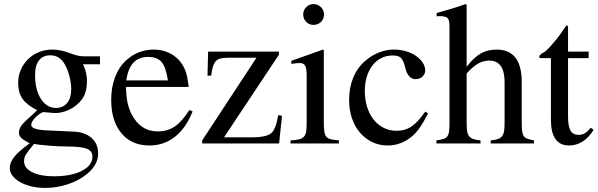

<svg xmlns="http://www.w3.org/2000/svg" viewBox="-20 -703 2929 941"><path d="M387 -388Q398 -364 402 -345Q406 -326 406 -304Q406 -266 394.5 -239Q383 -212 358 -191Q335 -171 306.5 -160Q278 -149 250 -149Q240 -149 212 -152Q210 -152 205 -152.5Q200 -153 193 -154Q183 -151 172.5 -143.5Q162 -136 153 -127Q144 -118 138.5 -108Q133 -98 133 -91Q133 -67 211 -64L340 -58Q396 -56 428.5 -27Q461 2 461 49Q461 105 406 150Q367 182 312.5 200Q258 218 201 218Q165 218 133.5 210.5Q102 203 78.5 189.5Q55 176 41.5 158.5Q28 141 28 121Q28 93 50 65.5Q72 38 126 -1Q95 -16 84 -27Q73 -38 73 -54Q73 -69 83.5 -85Q94 -101 119 -123Q124 -127 136 -138Q148 -149 162 -163Q112 -188 90.5 -218.5Q69 -249 69 -297Q69 -331 82 -361Q95 -391 117.5 -413Q140 -435 170.5 -447.5Q201 -460 236 -460Q275 -460 316 -445L338 -437Q353 -432 365.5 -429.5Q378 -427 393 -427H470V-388ZM147 2Q131 21 121.5 33.5Q112 46 106.5 55Q101 64 99.5 71.5Q98 79 98 88Q98 121 138 141Q178 161 244 161Q329 161 381 134.5Q433 108 433 64Q433 37 405.5 26Q378 15 309 15Q291 15 268 14Q245 13 222 11Q199 9 179 7Q159 5 147 2ZM152 -335Q152 -263 180.5 -218.5Q209 -174 254 -174Q289 -174 309 -198.5Q329 -223 329 -265Q329 -294 321 -326.5Q313 -359 299 -385Q274 -432 226 -432Q191 -432 171.5 -407.5Q152 -383 152 -338Z M924 -157Q892 -76 838 -33Q784 10 712 10Q625 10 575 -50Q525 -110 525 -214Q525 -276 544.5 -326.5Q564 -377 599 -408Q657 -460 734 -460Q773 -460 806 -445Q839 -430 862 -403Q871 -391 878 -379Q885 -367 890 -352.5Q895 -338 898.5 -319.5Q902 -301 905 -277H597Q599 -231 604.5 -202.5Q610 -174 624 -145Q668 -59 753 -59Q801 -59 836.5 -83Q872 -107 908 -164ZM803 -309Q793 -374 772 -399Q751 -424 705 -424Q615 -424 599 -309Z M1348 0H971V-15L1237 -420H1099Q1076 -420 1061.5 -416.5Q1047 -413 1038 -403.5Q1029 -394 1023.5 -376.5Q1018 -359 1015 -332H997L1000 -450H1347V-435L1078 -30H1216Q1294 -30 1315 -56Q1320 -62 1323.5 -69Q1327 -76 1330.5 -85Q1334 -94 1337 -107Q1340 -120 1344 -139L1362 -135Z M1567 -457V-102Q1567 -75 1569.5 -58.5Q1572 -42 1579.5 -33Q1587 -24 1601.5 -20.5Q1616 -17 1641 -15V0H1404V-15Q1430 -16 1445.5 -20Q1461 -24 1469.5 -33Q1478 -42 1480.5 -58.5Q1483 -75 1483 -102V-334Q1483 -367 1475.5 -380.5Q1468 -394 1450 -394Q1434 -394 1416 -391L1408 -390V-405L1563 -460ZM1516 -683Q1538 -683 1553 -668Q1568 -653 1568 -632Q1568 -610 1553 -595.5Q1538 -581 1516 -581Q1495 -581 1480.5 -596Q1466 -611 1466 -632Q1466 -653 1481 -668Q1496 -683 1516 -683Z M2078 -147Q2055 -103 2038.5 -79Q2022 -55 2002 -37Q1947 10 1881 10Q1839 10 1804.5 -6.5Q1770 -23 1744.5 -52.5Q1719 -82 1705 -123Q1691 -164 1691 -213Q1691 -273 1711 -322Q1731 -371 1769 -404Q1800 -431 1836.5 -445.5Q1873 -460 1910 -460Q1941 -460 1969 -452Q1997 -444 2018 -429.5Q2039 -415 2051.5 -396.5Q2064 -378 2064 -357Q2064 -340 2050 -327.5Q2036 -315 2016 -315Q2000 -315 1987.5 -327.5Q1975 -340 1969 -361L1963 -383Q1955 -411 1943 -421Q1931 -431 1904 -431Q1874 -431 1849 -418.5Q1824 -406 1806 -383Q1788 -360 1778 -328Q1768 -296 1768 -257Q1768 -214 1779.5 -178Q1791 -142 1811.5 -116.5Q1832 -91 1860.5 -76.5Q1889 -62 1923 -62Q1944 -62 1962 -67Q1980 -72 1996.5 -83Q2013 -94 2029.5 -112Q2046 -130 2064 -156Z M2267 -102Q2267 -76 2269.5 -60Q2272 -44 2279.5 -35Q2287 -26 2300 -21.5Q2313 -17 2335 -15V0H2119V-15Q2141 -18 2153.5 -22Q2166 -26 2172.5 -35Q2179 -44 2181 -60Q2183 -76 2183 -102V-573Q2183 -605 2173.5 -614.5Q2164 -624 2132 -624Q2124 -624 2120 -623V-639L2147 -647Q2168 -653 2184 -657.5Q2200 -662 2213 -666.5Q2226 -671 2237.5 -674.5Q2249 -678 2262 -683L2267 -680V-376Q2302 -421 2335.5 -440.5Q2369 -460 2414 -460Q2537 -460 2537 -301V-102Q2537 -76 2539 -60.5Q2541 -45 2547 -36Q2553 -27 2565 -23Q2577 -19 2597 -15V0H2385V-15Q2407 -17 2420 -21.5Q2433 -26 2440.5 -35.5Q2448 -45 2450.5 -60.5Q2453 -76 2453 -102V-300Q2453 -406 2378 -406Q2349 -406 2324 -392Q2299 -378 2267 -343Z M2865 -418H2764V-132Q2764 -84 2776 -63Q2788 -42 2816 -42Q2833 -42 2846.5 -50Q2860 -58 2876 -77L2889 -66Q2841 10 2769 10Q2680 10 2680 -117V-418H2627Q2623 -421 2623 -425Q2623 -433 2640 -444Q2646 -445 2656.5 -454.5Q2667 -464 2680 -478.5Q2693 -493 2708 -511.5Q2723 -530 2737 -551Q2742 -559 2747 -565.5Q2752 -572 2757 -579Q2764 -579 2764 -566V-450H2865Z"/></svg>

Font: Klingon pIqaD Mandel
Style: Regular
Weight: 400
Width: 0
Designer: Mike Neff (qa'vaj)
Foundry: Mike Neff and Michael Everson
Version: Version 2.003